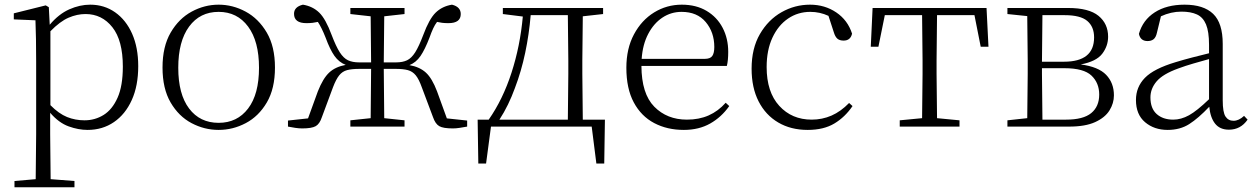

<svg xmlns="http://www.w3.org/2000/svg" viewBox="-20 -542 5374 822"><path d="M355 14.2Q315.4 14.2 273.7 -1Q231.9 -16.1 194.8 -59.1V32.2L196.8 225.1L298.8 232.9V259.8H42V232.9L132.8 225.1L134.8 32.2V-277.8Q134.8 -379.9 131.8 -455.1L39.1 -459V-484.9L175.8 -519L189 -511.2L192.9 -436Q231.4 -481.9 276.6 -502Q321.8 -522 366.2 -522Q426.3 -522 472.9 -489.3Q519.5 -456.5 545.7 -397.5Q571.8 -338.4 571.8 -258.8Q571.8 -174.8 544.2 -113.8Q516.6 -52.7 467.8 -19.3Q418.9 14.2 355 14.2ZM195.8 -408.2V-91.8Q231.9 -55.2 267.1 -41Q302.2 -26.9 341.8 -26.9Q386.7 -26.9 423.8 -50Q460.9 -73.2 483.4 -123.8Q505.9 -174.3 505.9 -256.8Q505.9 -368.7 461.2 -425.3Q416.5 -481.9 346.2 -481.9Q310.1 -481.9 273.7 -466.3Q237.3 -450.7 195.8 -408.2Z M916 14.2Q855 14.2 800 -14.9Q745.1 -43.9 710.4 -103.3Q675.8 -162.6 675.8 -252.9Q675.8 -342.8 710.7 -402.6Q745.6 -462.4 800.5 -492.2Q855.5 -522 916 -522Q976.6 -522 1031.7 -492.2Q1086.9 -462.4 1122.1 -402.6Q1157.2 -342.8 1157.2 -252.9Q1157.2 -162.6 1122.3 -103.3Q1087.4 -43.9 1032.2 -14.9Q977.1 14.2 916 14.2ZM916 -16.1Q995.6 -16.1 1042.2 -77.4Q1088.9 -138.7 1088.9 -252Q1088.9 -365.2 1042.2 -428.2Q995.6 -491.2 916 -491.2Q835.9 -491.2 789.6 -428.2Q743.2 -365.2 743.2 -252Q743.2 -138.7 789.6 -77.4Q835.9 -16.1 916 -16.1Z M1480 -481.9V-507.8H1711.9V-481.9L1625 -472.2L1623 -274.9H1675.8Q1703.6 -274.9 1722.7 -283.9Q1741.7 -293 1757.6 -318.1Q1773.4 -343.3 1792 -392.1Q1817.4 -460.9 1845.2 -488Q1873 -515.1 1915 -522Q1952.6 -512.7 1952.6 -481.9Q1952.6 -442.9 1899.9 -442.9Q1884.8 -442.9 1873 -444.3Q1861.3 -445.8 1851.1 -448.2Q1841.8 -436 1834.5 -420.2Q1827.1 -404.3 1818.8 -380.9Q1799.3 -330.1 1780.3 -302.2Q1761.2 -274.4 1732.9 -263.2Q1776.9 -255.4 1803.5 -231Q1830.1 -206.5 1851.1 -150.9L1893.1 -35.2L1980 -25.9V0Q1963.4 2.9 1947.8 5.4Q1932.1 7.8 1918.9 7.8Q1877 7.8 1860.4 -2Q1843.8 -11.7 1834 -40L1785.6 -168.9Q1773.4 -203.1 1759.8 -219.7Q1746.1 -236.3 1726.3 -241.7Q1706.5 -247.1 1674.8 -247.1H1623L1625 -36.1L1711.9 -26.9V0H1480V-26.9L1566.9 -36.1L1568.8 -247.1H1518.1Q1485.8 -247.1 1465.8 -241.7Q1445.8 -236.3 1432.4 -219.7Q1418.9 -203.1 1405.8 -168.9L1357.9 -40Q1348.6 -11.7 1331.8 -2Q1314.9 7.8 1273.9 7.8Q1259.8 7.8 1244.1 5.4Q1228.5 2.9 1212.9 0V-25.9L1298.8 -35.2L1340.8 -150.9Q1362.8 -206.5 1389.2 -231.2Q1415.5 -255.9 1460 -264.2Q1431.2 -275.4 1411.9 -302.7Q1392.6 -330.1 1374 -380.9Q1356.9 -424.3 1340.8 -448.2Q1330.6 -445.8 1318.6 -444.3Q1306.6 -442.9 1292 -442.9Q1238.8 -442.9 1238.8 -482.9Q1238.8 -512.7 1276.9 -522Q1318.8 -515.1 1346.7 -488Q1374.5 -460.9 1399.9 -392.1Q1418.5 -343.3 1434.6 -318.1Q1450.7 -293 1470 -283.9Q1489.3 -274.9 1517.1 -274.9H1568.8L1566.9 -472.2Z M2132.8 -481.9V-507.8H2562V-481.9L2475.1 -472.2L2473.1 -283.2V-226.1L2475.1 -29.8H2569.8L2566.9 158.2H2533.2L2513.2 0H2082L2061 158.2H2027.8L2024.9 -29.8H2072.3Q2132.8 -116.2 2169.9 -230.7Q2207 -345.2 2218.3 -471.2ZM2411.1 -29.8 2413.1 -226.1V-283.2L2411.1 -477.1H2252Q2245.1 -395 2228.5 -315.9Q2211.9 -236.8 2184.1 -164.1Q2171.4 -128.9 2154.8 -94.7Q2138.2 -60.5 2118.2 -29.8Z M2907.7 14.2Q2836.4 14.2 2780.8 -15.1Q2725.1 -44.4 2693.4 -103.5Q2661.6 -162.6 2661.6 -252Q2661.6 -334 2694.1 -394.8Q2726.6 -455.6 2780.5 -488.8Q2834.5 -522 2898.9 -522Q2960.4 -522 3005.1 -495.4Q3049.8 -468.8 3073.7 -423.1Q3097.7 -377.4 3097.7 -319.8Q3097.7 -282.7 3091.8 -259.8H2726.1Q2726.6 -140.6 2781.2 -85.2Q2835.9 -29.8 2920.9 -29.8Q2973.1 -29.8 3013.9 -47.9Q3054.7 -65.9 3086.9 -102.1L3102.1 -87.9Q3068.8 -40.5 3020.5 -13.2Q2972.2 14.2 2907.7 14.2ZM2727.1 -290H2997.1Q3021 -290 3029.5 -302.5Q3038.1 -314.9 3038.1 -340.8Q3038.1 -403.8 3001.5 -447.5Q2964.8 -491.2 2897.9 -491.2Q2853 -491.2 2815.9 -466.6Q2778.8 -441.9 2755.1 -396.7Q2731.4 -351.6 2727.1 -290Z M3438 14.2Q3365.7 14.2 3311.8 -17.6Q3257.8 -49.3 3227.8 -107.9Q3197.8 -166.5 3197.8 -248Q3197.8 -335 3233.4 -396.2Q3269 -457.5 3325.9 -489.7Q3382.8 -522 3447.8 -522Q3511.2 -522 3560.3 -488.8Q3609.4 -455.6 3627.9 -397.9Q3621.1 -368.2 3591.8 -368.2Q3574.2 -368.2 3564.7 -376.7Q3555.2 -385.3 3549.8 -403.8L3526.9 -474.1Q3490.2 -491.2 3449.2 -491.2Q3396 -491.2 3353.8 -462.4Q3311.5 -433.6 3286.9 -380.6Q3262.2 -327.6 3262.2 -254.9Q3262.2 -147.9 3316.2 -88.9Q3370.1 -29.8 3455.1 -29.8Q3500 -29.8 3539.8 -47.1Q3579.6 -64.5 3615.2 -101.1L3629.9 -87.9Q3597.7 -40.5 3552 -13.2Q3506.3 14.2 3438 14.2Z M3926.8 0H3832V-26.9L3927.7 -36.1L3929.7 -226.1V-283.2L3927.7 -477.1H3768.1L3740.7 -341.8H3708L3715.8 -507.8H4203.6L4211.9 -341.8H4178.7L4151.9 -477.1H3991.7L3989.7 -283.2V-226.1L3991.7 -36.1L4087.9 -26.9V0Z M4377 0H4293V-26.9L4377.9 -36.1L4379.9 -226.1V-283.2L4377.9 -473.1L4293 -481.9V-507.8H4553.2Q4642.1 -507.8 4683.1 -474.1Q4724.1 -440.4 4724.1 -384.8Q4724.1 -345.2 4699 -312Q4673.8 -278.8 4606.9 -266.1Q4682.1 -256.3 4715.6 -221.7Q4749 -187 4749 -133.8Q4749 -100.1 4730 -69.3Q4710.9 -38.6 4668.7 -19.3Q4626.5 0 4557.1 0ZM4442.9 -477.1 4440.9 -277.8H4535.2Q4664.1 -277.8 4664.1 -381.8Q4664.1 -427.7 4634.8 -452.4Q4605.5 -477.1 4538.1 -477.1ZM4440.9 -250V-226.1L4442.9 -29.8H4543.9Q4617.7 -29.8 4651.9 -57.9Q4686 -85.9 4686 -137.2Q4686 -187 4652.8 -218.5Q4619.6 -250 4537.1 -250Z M5241.2 13.2Q5202.6 13.2 5182.1 -12.7Q5161.6 -38.6 5157.2 -85Q5110.4 -35.6 5071.3 -10.7Q5032.2 14.2 4979 14.2Q4921.4 14.2 4882.3 -18.8Q4843.3 -51.8 4843.3 -113.8Q4843.3 -169.4 4881.6 -208.7Q4919.9 -248 5013.2 -275.9Q5048.3 -286.6 5085 -296.1Q5121.6 -305.7 5156.2 -314V-350.1Q5156.2 -406.7 5143.3 -437.5Q5130.4 -468.3 5104.2 -480.2Q5078.1 -492.2 5038.1 -492.2Q4993.2 -492.2 4950.2 -472.2L4933.1 -401.9Q4928.7 -381.8 4918.7 -374Q4908.7 -366.2 4893.1 -366.2Q4862.3 -366.2 4856 -397Q4872.6 -456.1 4923.6 -489Q4974.6 -522 5051.3 -522Q5132.8 -522 5173.8 -482.7Q5214.8 -443.4 5214.8 -354V-112.8Q5214.8 -61 5226.8 -43Q5238.8 -24.9 5261.2 -24.9Q5283.7 -24.9 5306.2 -45.9L5321.3 -29.8Q5291.5 13.2 5241.2 13.2ZM5156.2 -117.2V-289.1Q5122.6 -279.8 5088.9 -270Q5055.2 -260.3 5024.9 -249Q4958.5 -225.1 4931.9 -193.8Q4905.3 -162.6 4905.3 -125Q4905.3 -77.6 4932.1 -53.7Q4959 -29.8 5002.9 -29.8Q5036.6 -29.8 5070.6 -48.6Q5104.5 -67.4 5156.2 -117.2Z"/></svg>

Font: Source Han Serif TW ExtraLight
Style: Regular
Weight: 250
Designer: Ryoko NISHIZUKA Ë•øÂ°öÊ∂ºÂ≠ê (kana & ideographs); Frank Grie√ühammer (Latin, Greek & Cyrillic); Wenlong ZHANG Âº†ÊñáÈæô 
Foundry: Adobe
Version: Version 2.003;hotconv 1.1.1;makeotfexe 2.6.0